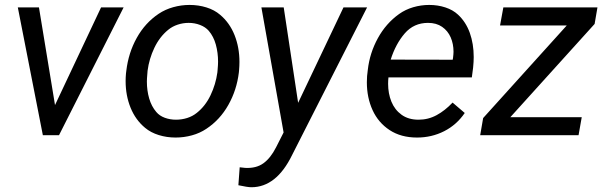

<svg xmlns="http://www.w3.org/2000/svg" viewBox="-20 -559 2497 794"><path d="M491.2 -528.3 224.1 0H157.2L53.7 -528.3H141.1L207.5 -124.5L397.9 -528.3Z M502.4 -266.6Q511.2 -340.8 545.7 -402.6Q580.1 -464.4 636.2 -502Q663.1 -520 696.3 -529.3Q729.5 -538.6 763.7 -538.6Q800.8 -538.6 833.7 -528.3Q866.7 -518.1 890.1 -498Q929.7 -464.8 950 -413.8Q970.2 -362.8 970.2 -303.2Q970.2 -286.6 968.8 -270.5L967.8 -259.3Q959 -186.5 924.3 -125Q889.6 -63.5 833.5 -26.4Q806.6 -8.3 773.7 0.7Q740.7 9.8 706.1 9.8Q669.4 9.8 636.5 -0.5Q603.5 -10.7 580.1 -30.3Q540.5 -63 520 -113.5Q499.5 -164.1 499.5 -223.6Q499.5 -239.3 501 -255.4ZM589.4 -254.9Q587.4 -233.4 587.4 -221.7Q587.4 -184.6 596.9 -151.9Q606.4 -119.1 626.5 -95.7Q639.6 -80.1 661.4 -72Q683.1 -64 708 -64Q731.4 -64 753.9 -71Q776.4 -78.1 793.9 -92.3Q829.1 -120.1 850.6 -165Q872.1 -210 878.9 -259.3L879.9 -270.5Q881.8 -292 881.8 -303.7Q881.8 -340.8 872.6 -374.5Q863.3 -408.2 843.3 -431.6Q829.6 -447.3 807.4 -455.8Q785.2 -464.4 760.3 -464.4Q736.8 -464.4 714.6 -457Q692.4 -449.7 675.3 -435.5Q640.1 -406.7 618.4 -361.3Q596.7 -315.9 590.3 -266.6Z M1188 82Q1123 215.3 1019.5 215.3Q1003.9 215.3 965.8 207L971.2 132.8L994.1 135.3Q1039.6 137.7 1069.3 116.2Q1099.1 94.7 1121.6 50.3L1152.8 -11.2L1061 -528.3H1153.3L1212.9 -133.8L1400.4 -528.3H1498Z M1901.9 -91.8Q1868.2 -42.5 1816.7 -16.4Q1765.1 9.8 1704.6 9.8Q1638.2 9.8 1591.3 -21Q1544.4 -51.8 1520.8 -103.5Q1497.1 -155.3 1497.1 -218.8Q1497.1 -226.6 1498 -244.1L1501 -270Q1508.8 -339.4 1542.5 -400.9Q1576.2 -462.4 1630.4 -501Q1656.2 -519.5 1688.7 -529.1Q1721.2 -538.6 1754.9 -538.6Q1790.5 -538.6 1821.8 -528.3Q1853 -518.1 1874 -498.5Q1906.7 -468.3 1922.9 -422.9Q1939 -377.4 1939 -323.2Q1939 -303.7 1936.5 -279.3L1931.2 -238.8H1586.4Q1585 -225.6 1585 -212.4Q1585 -172.4 1598.6 -138.7Q1612.3 -105 1640.6 -84.5Q1668.9 -64 1710.9 -64Q1751 -64 1785.6 -82.8Q1820.3 -101.6 1851.6 -134.8ZM1595.7 -312.5 1852.1 -312 1853.5 -319.8Q1855.5 -336.4 1855.5 -345.2Q1855.5 -377.4 1843.8 -404.5Q1832 -431.6 1808.3 -448Q1784.7 -464.4 1750 -464.4Q1691.4 -464.4 1653.8 -420.9Q1616.2 -377.4 1595.7 -312.5Z M2047.9 -453.6 2061.5 -528.3H2450.7L2439 -460L2090.3 -74.2H2385.7L2372.6 0H1965.8L1978 -70.8L2323.7 -453.6Z"/></svg>

Font: Mardoto
Style: Italic
Weight: 400
Italic angle: -12°
Designer: Christian Robertson, Vahan Hovhannisyan
Foundry: Google
Version: Version 1.000